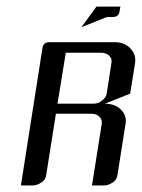

<svg xmlns="http://www.w3.org/2000/svg" viewBox="-20 -567 434 587"><path d="M43.9 0 109.9 -420.9Q112.8 -438 130.9 -438H331.1Q360.4 -438 378.9 -418.9Q393.6 -403.3 393.6 -383.8Q393.6 -377.9 393.1 -375L377.9 -280.8L300.8 -250Q331.5 -250 349.6 -231.9Q364.7 -217.3 364.7 -196.8Q364.7 -193.8 363.8 -188L338.9 -30.8Q336.4 -16.1 324.2 -8.8Q311 0 297.9 0H261.2L291 -188Q293 -201.2 284.2 -210Q274.9 -219.2 259.8 -219.2H150.9L121.1 -30.8Q118.7 -16.6 106 -8.8Q92.8 0 80.1 0ZM155.8 -250H265.1Q280.3 -250 291 -258.8Q303.7 -267.6 306.2 -280.8L320.8 -375Q323.2 -388.2 313.5 -397Q304.2 -405.8 289.1 -405.8H181.2ZM229 -483.9 274.9 -546.9H348.1L345.2 -530.8Q342.3 -515.1 325.2 -515.1H307.1Z"/></svg>

Font: Hhenum
Style: Italic
Weight: 400
Designer: T. Christopher White
Version: Version 1.0